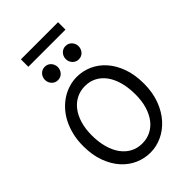

<svg xmlns="http://www.w3.org/2000/svg" viewBox="-312 -1205 1338 1338"><g transform="rotate(-45 356.5 -536.5)"><path d="M654.3 -361.3Q654.3 -273.4 628.2 -204.1Q602.1 -134.8 558.8 -86.7Q515.6 -38.6 460.4 -13.2Q405.3 12.2 346.7 12.2Q287.6 12.2 233.4 -11.7Q179.2 -35.6 137.7 -82Q96.2 -128.4 71.3 -196Q46.4 -263.7 46.4 -351.6Q46.4 -410.2 58.3 -460.4Q70.3 -510.7 91.6 -552.2Q112.8 -593.8 142.1 -626Q171.4 -658.2 205.8 -680.2Q240.2 -702.1 278.6 -713.6Q316.9 -725.1 356.4 -725.1Q414.6 -725.1 468.5 -701.2Q522.5 -677.2 563.7 -630.9Q605 -584.5 629.6 -516.8Q654.3 -449.2 654.3 -361.3ZM559.1 -349.1Q559.1 -416.5 544.2 -470.5Q529.3 -524.4 502 -562Q474.6 -599.6 436.3 -619.6Q397.9 -639.6 351.6 -639.6Q305.2 -639.6 266.6 -620.4Q228 -601.1 200.2 -565.2Q172.4 -529.3 157 -478.3Q141.6 -427.2 141.6 -363.8Q141.6 -296.9 156.5 -243.2Q171.4 -189.5 199 -151.6Q226.6 -113.8 265.1 -93.5Q303.7 -73.2 351.6 -73.2Q396.5 -73.2 434.6 -92Q472.7 -110.8 500.2 -146.2Q527.8 -181.6 543.5 -232.9Q559.1 -284.2 559.1 -349.1ZM184.1 -866.7Q184.1 -880.4 189 -892.3Q193.8 -904.3 202.4 -913.3Q210.9 -922.4 222.4 -927.5Q233.9 -932.6 247.6 -932.6Q261.2 -932.6 272.9 -927.5Q284.7 -922.4 293 -913.3Q301.3 -904.3 306.2 -892.3Q311 -880.4 311 -866.7Q311 -853 306.2 -841.1Q301.3 -829.1 293 -820.1Q284.7 -811 272.9 -805.9Q261.2 -800.8 247.6 -800.8Q233.9 -800.8 222.4 -805.9Q210.9 -811 202.4 -820.1Q193.8 -829.1 189 -841.1Q184.1 -853 184.1 -866.7ZM389.2 -866.7Q389.2 -880.4 394 -892.3Q398.9 -904.3 407.5 -913.3Q416 -922.4 427.5 -927.5Q439 -932.6 452.6 -932.6Q466.3 -932.6 478 -927.5Q489.7 -922.4 498 -913.3Q506.3 -904.3 511.2 -892.3Q516.1 -880.4 516.1 -866.7Q516.1 -853 511.2 -841.1Q506.3 -829.1 498 -820.1Q489.7 -811 478 -805.9Q466.3 -800.8 452.6 -800.8Q439 -800.8 427.5 -805.9Q416 -811 407.5 -820.1Q398.9 -829.1 394 -841.1Q389.2 -853 389.2 -866.7ZM167 -1086.4H533.2V-1013.2H167Z"/></g></svg>

Font: Andika Viet
Style: Regular
Weight: 400
Designer: Victor Gaultney, Annie Olsen, Julie Remington, Don Collingsworth, Eric Hays, Becca Hirsbrunner
Foundry: SIL International
Version: Version 5.000